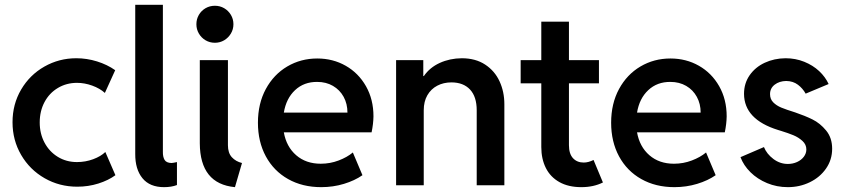

<svg xmlns="http://www.w3.org/2000/svg" viewBox="-20 -772 3520 800"><path d="M32.2 -262.7Q32.2 -337.9 68.1 -398.9Q104 -460 165 -494.6Q226.1 -529.3 297.9 -529.3Q341.8 -529.3 384.3 -516.1Q426.8 -502.9 460 -479.5L417 -384.8Q396 -403.8 364.3 -415.3Q332.5 -426.8 300.8 -426.8Q256.8 -426.8 221.2 -405.5Q185.5 -384.3 165.5 -346.7Q145.5 -309.1 145.5 -261.7Q145.5 -215.3 165.5 -177.7Q185.5 -140.1 220.9 -118.4Q256.3 -96.7 300.8 -96.7Q335.9 -96.7 368.2 -108.6Q400.4 -120.6 418.9 -138.7L460.9 -42Q431.6 -20.5 389.9 -7.3Q348.1 5.9 301.8 5.9Q227.5 5.9 165.8 -29.5Q104 -64.9 68.1 -126.5Q32.2 -188 32.2 -262.7Z M543.5 -130.9V-752H658.7V-139.6Q658.2 -119.1 665.5 -106.2Q672.9 -93.3 694.8 -92.8Q702.1 -93.3 717.3 -96.7V-1Q694.3 7.8 663.6 7.8Q604 7.8 573.5 -29.5Q543 -66.9 543.5 -130.9Z M812.5 -174.8V-521.5H929.7V-167Q929.7 -134.8 946 -116.9Q962.4 -99.1 988.3 -92.8L959 7.8Q813.5 -5.9 812.5 -174.8ZM798.3 -670.9Q798.3 -692.4 808.6 -710Q818.8 -727.5 836.4 -737.8Q854 -748 875.5 -748Q896.5 -748 914.1 -737.8Q931.6 -727.5 942.1 -710Q952.6 -692.4 952.6 -670.9Q952.6 -649.9 942.1 -632.3Q931.6 -614.7 914.1 -604.2Q896.5 -593.8 875.5 -593.8Q854 -593.8 836.4 -604.2Q818.8 -614.7 808.6 -632.3Q798.3 -649.9 798.3 -670.9Z M1054.7 -260.7Q1054.7 -340.3 1087.6 -401.1Q1120.6 -461.9 1177 -495.1Q1233.4 -528.3 1301.8 -528.3Q1367.2 -528.3 1420.4 -498Q1473.6 -467.8 1504.9 -412.8Q1536.1 -357.9 1536.1 -287.1Q1535.6 -255.9 1528.3 -220.7H1162.6Q1173.3 -160.6 1214.1 -125.2Q1254.9 -89.8 1316.4 -89.8Q1355.5 -89.8 1390.9 -103.3Q1426.3 -116.7 1450.2 -136.7L1490.2 -42Q1458 -19.5 1413.1 -5.9Q1368.2 7.8 1318.4 7.8Q1240.2 7.8 1180.4 -25.9Q1120.6 -59.6 1087.6 -120.6Q1054.7 -181.6 1054.7 -260.7ZM1427.7 -302.7Q1427.7 -339.4 1411.9 -368.4Q1396 -397.5 1367.4 -414.1Q1338.9 -430.7 1301.8 -430.7Q1246.6 -431.2 1209.5 -396.5Q1172.4 -361.8 1162.6 -302.7Z M1630.4 -521.5H1743.7V-455.1H1746.1Q1770.5 -490.7 1812.3 -509.8Q1854 -528.8 1903.8 -529.3Q1961.4 -529.3 2001.5 -502.9Q2041.5 -476.6 2061.5 -433.1Q2081.5 -389.6 2081.5 -337.9V0H1966.3V-312.5Q1966.3 -369.1 1938.5 -398.9Q1910.6 -428.7 1860.8 -428.7Q1828.1 -428.7 1802 -415Q1775.9 -401.4 1760.7 -375.2Q1745.6 -349.1 1745.6 -312.5V0H1630.4Z M2235.4 -159.2V-424.8H2149.4V-521.5H2235.4V-681.6H2350.6V-521.5H2475.6V-424.8H2350.6V-167Q2350.6 -131.3 2367.4 -113Q2384.3 -94.7 2412.1 -94.7Q2431.6 -94.7 2453.1 -105.5L2492.2 -11.7Q2453.1 7.8 2402.3 7.8Q2348.6 7.8 2311 -13.2Q2273.4 -34.2 2254.4 -72Q2235.4 -109.9 2235.4 -159.2Z M2526.4 -260.7Q2526.4 -340.3 2559.3 -401.1Q2592.3 -461.9 2648.7 -495.1Q2705.1 -528.3 2773.4 -528.3Q2838.9 -528.3 2892.1 -498Q2945.3 -467.8 2976.6 -412.8Q3007.8 -357.9 3007.8 -287.1Q3007.3 -255.9 3000 -220.7H2634.3Q2645 -160.6 2685.8 -125.2Q2726.6 -89.8 2788.1 -89.8Q2827.1 -89.8 2862.5 -103.3Q2897.9 -116.7 2921.9 -136.7L2961.9 -42Q2929.7 -19.5 2884.8 -5.9Q2839.8 7.8 2790 7.8Q2711.9 7.8 2652.1 -25.9Q2592.3 -59.6 2559.3 -120.6Q2526.4 -181.6 2526.4 -260.7ZM2899.4 -302.7Q2899.4 -339.4 2883.5 -368.4Q2867.7 -397.5 2839.1 -414.1Q2810.5 -430.7 2773.4 -430.7Q2718.3 -431.2 2681.2 -396.5Q2644 -361.8 2634.3 -302.7Z M3065.4 -117.2 3163.1 -159.2Q3174.8 -130.4 3202.4 -109.6Q3230 -88.9 3262.7 -88.9Q3283.2 -88.9 3301 -96.9Q3318.8 -105 3329.3 -118.9Q3339.8 -132.8 3339.8 -149.4Q3339.8 -169.9 3323.5 -184.8Q3307.1 -199.7 3285.9 -208.5Q3264.6 -217.3 3234.4 -226.6L3221.7 -230.5Q3080.6 -274.4 3080.1 -380.9Q3080.1 -424.8 3103.5 -458.5Q3127 -492.2 3166.3 -510.5Q3205.6 -528.8 3252.9 -529.3Q3294.9 -529.3 3331.1 -514.6Q3367.2 -500 3393.1 -475.8Q3418.9 -451.7 3432.6 -421.9L3336.9 -381.8Q3324.7 -403.8 3304.7 -418.9Q3284.7 -434.1 3255.9 -434.6Q3227.1 -434.1 3207.8 -419.2Q3188.5 -404.3 3188.5 -379.9Q3188.5 -358.9 3201.9 -345.5Q3215.3 -332 3235.4 -323.7Q3255.4 -315.4 3293 -303.7Q3333.5 -290 3365.2 -274.4Q3397 -258.8 3422.1 -228.3Q3447.3 -197.8 3447.3 -152.3Q3447.3 -106.4 3421.9 -69.8Q3396.5 -33.2 3354.2 -12.7Q3312 7.8 3262.7 7.8Q3216.8 7.8 3176.3 -9Q3135.7 -25.9 3106.9 -54.4Q3078.1 -83 3065.4 -117.2Z"/></svg>

Font: Reddit Sans Strawberry SemiBold
Style: Regular
Weight: 600
Designer: Stephen Hutchings
Foundry: Reddit
Version: Version 1.013